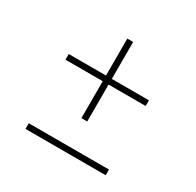

<svg xmlns="http://www.w3.org/2000/svg" viewBox="-143 -813 986 968"><g transform="rotate(30 350.0 -328.5)"><path d="M334 -191V-406H117V-439H334V-654H368V-439H584V-406H368V-191ZM117 -3V-36H584V-3Z"/></g></svg>

Font: Panamera Light
Style: Regular
Weight: 300
Designer: Bastien Sozeau
Foundry: NBR — Bastien Sozeau
Version: Version 3.002; ttfautohint (v1.8.4.7-5d5b);gftools[0.9.33]